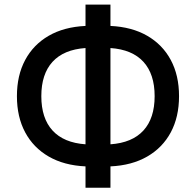

<svg xmlns="http://www.w3.org/2000/svg" viewBox="-20 -791 871 853"><path d="M359.9 43V-51.8Q264.6 -56.2 196.5 -95.5Q128.4 -134.8 91.8 -203.1Q55.2 -271.5 55.2 -363.8Q55.2 -456.1 91.8 -524.4Q128.4 -592.8 196.5 -632.1Q264.6 -671.4 359.9 -675.8V-770.5H470.7V-675.8Q565.9 -671.4 634 -632.1Q702.1 -592.8 738.8 -524.4Q775.4 -456.1 775.4 -363.8Q775.4 -271.5 738.8 -203.1Q702.1 -134.8 634 -95.5Q565.9 -56.2 470.7 -51.8V43ZM470.7 -577.6V-149.9Q567.4 -156.7 617.2 -211.2Q667 -265.6 667 -363.8Q667 -461.9 617.2 -516.4Q567.4 -570.8 470.7 -577.6ZM359.9 -149.9V-577.6Q263.2 -570.8 213.4 -516.4Q163.6 -461.9 163.6 -363.8Q163.6 -265.6 213.4 -211.2Q263.2 -156.7 359.9 -149.9Z"/></svg>

Font: Inter Medium
Style: Regular
Weight: 500
Designer: Rasmus Andersson
Foundry: rsms
Version: Version 4.001;git-9221beed3